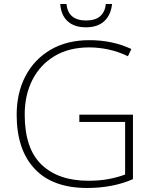

<svg xmlns="http://www.w3.org/2000/svg" viewBox="-20 -926 762 956"><path d="M375 -355H642V-34Q592 -12 534.5 -1Q477 10 414 10Q242 10 152.5 -85.5Q63 -181 63 -355Q63 -462 106 -545.5Q149 -629 230.5 -677.5Q312 -726 425 -726Q483 -726 535 -715Q587 -704 634 -682L617 -646Q569 -669 520.5 -679.5Q472 -690 424 -690Q324 -690 252 -647Q180 -604 141.5 -528.5Q103 -453 103 -356Q103 -186 187 -106Q271 -26 420 -26Q476 -26 521 -34.5Q566 -43 603 -57V-319H375ZM538 -906Q532 -851 499 -820.5Q466 -790 408 -790Q350 -790 317 -820Q284 -850 280 -906H311Q319 -824 409 -824Q455 -824 479 -845.5Q503 -867 507 -906Z"/></svg>

Font: Noto Sans Bengali UI ExtraLight
Style: Regular
Weight: 200
Designer: Jelle Bosma - Monotype Design Team
Foundry: Monotype Imaging Inc.
Version: Version 2.003; ttfautohint (v1.8.4.7-5d5b)